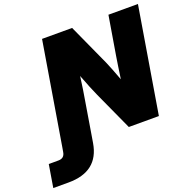

<svg xmlns="http://www.w3.org/2000/svg" viewBox="-302 -883 1236 1242"><g transform="rotate(-20 316.0 -262.0)"><path d="M-144.5 204.1 -118.7 47.9H-52.2Q-11.2 47.9 -4.9 7.8L0 -20L117.2 -727.5H324.2L454.1 -441.9Q463.4 -421.4 477.8 -384.3Q492.2 -347.2 506.8 -307.6Q513.2 -352.1 519.3 -393.6Q525.4 -435.1 529.8 -460.9L574.2 -727.5H777.3L656.7 0H449.7L328.6 -265.6Q317.4 -290.5 300.8 -330.3Q284.2 -370.1 266.6 -417.5Q260.3 -368.2 253.9 -327.9Q247.6 -287.6 243.7 -265.6L209 -54.7L196.8 18.6Q166 204.1 -39.1 204.1Z"/></g></svg>

Font: Inter Display Black
Style: Italic
Weight: 900
Italic angle: -9.39999°
Designer: Rasmus Andersson
Foundry: rsms
Version: Version 4.000;git-a52131595